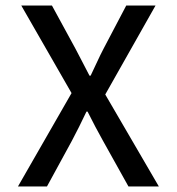

<svg xmlns="http://www.w3.org/2000/svg" viewBox="-20 -675 640 695"><path d="M45 0 239 -338 57 -655H168L253 -499Q265 -476 277 -453Q289 -430 304 -401H308Q322 -430 332.5 -453Q343 -476 355 -499L437 -655H543L361 -333L555 0H445L353 -165Q339 -190 325.5 -215.5Q312 -241 297 -271H293Q279 -241 266 -215.5Q253 -190 240 -165L150 0Z"/></svg>

Font: SauceCodePro Nerd Font Mono
Style: Regular
Weight: 500
Monospace: yes
Designer: Paul D. Hunt, Teo Tuominen
Foundry: Adobe Systems Incorporated
Version: Version 2.030;PS 1.000;hotconv 16.6.51;makeotf.lib2.5.65220;